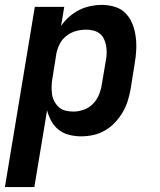

<svg xmlns="http://www.w3.org/2000/svg" viewBox="-31 -548 651 783"><path d="M-11 215 111 -520H231L218 -442Q232 -463 251 -479.5Q270 -496 291.5 -507Q313 -518 337 -523Q361 -528 384 -528Q412 -528 438 -520Q464 -512 482 -493Q500 -474 509.5 -449.5Q519 -425 522.5 -398Q526 -371 524.5 -343Q523 -315 518 -287L502 -187Q498 -163 490.5 -138.5Q483 -114 470 -91.5Q457 -69 439 -49.5Q421 -30 398 -16.5Q375 -3 350 2.5Q325 8 300 8Q275 8 251 2Q227 -4 208.5 -18.5Q190 -33 178.5 -54Q167 -75 161 -98L109 215ZM268 -93Q289 -93 310.5 -100.5Q332 -108 348 -124.5Q364 -141 372.5 -161.5Q381 -182 384 -203L401 -303Q404 -319 404 -334Q404 -349 401.5 -363Q399 -377 392.5 -390Q386 -403 375 -411.5Q364 -420 349.5 -423.5Q335 -427 320 -427Q299 -427 279 -421.5Q259 -416 241 -402.5Q223 -389 213 -369.5Q203 -350 199 -330L183 -230Q180 -213 179.5 -197Q179 -181 181 -165Q183 -149 190.5 -135Q198 -121 209 -111Q220 -101 235.5 -97Q251 -93 268 -93Z"/></svg>

Font: Iosevka Aile
Style: Bold Italic
Weight: 700
Italic angle: -9°
Designer: Belleve Invis
Foundry: Belleve Invis
Version: Version 28.0.1; ttfautohint (v1.8.4)